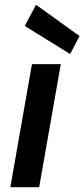

<svg xmlns="http://www.w3.org/2000/svg" viewBox="-20 -779 351 799"><path d="M23 0 113 -512H233L143 0ZM272 -554 83 -671 130 -759 311 -629Z"/></svg>

Font: DM Sans 12pt SemiBold
Style: Italic
Weight: 600
Italic angle: -10°
Version: Version 4.004;gftools[0.9.30]